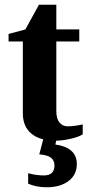

<svg xmlns="http://www.w3.org/2000/svg" viewBox="-20 -583 373 809"><path d="M213.9 9.8Q147.9 9.8 112.1 -20Q76.2 -49.8 76.2 -106V-408.2H16.1V-439.9L86.9 -459L144 -563H217.3V-459H314V-408.2H217.3V-114.7Q217.3 -83 230.5 -66.9Q243.7 -50.8 265.1 -50.8Q291 -50.8 328.6 -58.6V-17.1Q314 -6.8 278.6 1.5Q243.2 9.8 213.9 9.8ZM176.8 206.1Q132.8 206.1 98.6 190.9V147Q133.8 156.2 164.6 156.2Q209.5 156.2 209.5 114.3Q209.5 92.8 194.3 81.3Q179.2 69.8 145.5 67.4L170.4 -27.8H224.6L213.4 25.9Q303.7 39.1 303.7 107.9Q303.7 153.8 268.6 179.9Q233.4 206.1 176.8 206.1Z"/></svg>

Font: Tinos
Style: Bold
Weight: 700
Designer: Steve Matteson
Foundry: Monotype Imaging Inc.
Version: Version 1.23